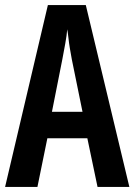

<svg xmlns="http://www.w3.org/2000/svg" viewBox="-20 -734 528 754"><path d="M363 0 323 -191H166L127 0H0L168 -714H317L488 0ZM262 -501Q258 -523 254.5 -543.5Q251 -564 249 -583Q247 -602 244 -619Q242 -594 236.5 -564Q231 -534 225 -502L184 -295H304Z"/></svg>

Font: Noto Sans Display ExtraCondensed SemiBold
Style: Regular
Weight: 600
Width: 2
Designer: Monotype Design Team
Foundry: Monotype Imaging Inc.
Version: Version 2.003